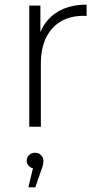

<svg xmlns="http://www.w3.org/2000/svg" viewBox="-20 -546 434 827"><path d="M353 -526V-477L341 -478Q254 -478 205 -423.5Q156 -369 156 -272V0H106V-522H154V-408Q178 -465 229 -495.5Q280 -526 353 -526ZM167 146Q167 164 158 186L132 261H102L122 179Q110 176 102.5 167Q95 158 95 146Q95 132 105 122Q115 112 131 112Q147 112 157 122.5Q167 133 167 146Z"/></svg>

Font: Montserrat Alternates Light
Style: Regular
Weight: 300
Designer: Julieta Ulanovsky
Foundry: Julieta Ulanovsky
Version: Version 7.200